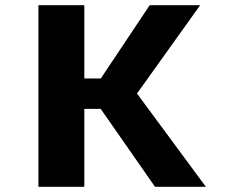

<svg xmlns="http://www.w3.org/2000/svg" viewBox="-20 -720 890 740"><path d="M577.5 0 368 -300.5H305V0H128V-700H305V-417.5H368.5L557 -700H751.5L508 -359.5L773.5 0Z"/></svg>

Font: League Mono Wide
Style: Bold
Weight: 700
Width: 8
Designer: Tyler Finck
Foundry: The League of Moveable Type / Tyler Finck
Version: Version 2.210